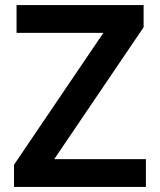

<svg xmlns="http://www.w3.org/2000/svg" viewBox="-20 -734 627 754"><path d="M553 0V-109H193L544 -627V-714H45V-605H386L35 -87V0Z"/></svg>

Font: Noto Sans Myanmar UI SemiBold
Style: Regular
Weight: 600
Designer: Monotype Design Team
Foundry: Monotype Imaging Inc.
Version: Version 2.103